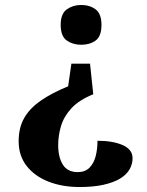

<svg xmlns="http://www.w3.org/2000/svg" viewBox="-20 -560 590 772"><path d="M355 -181Q298 -158 267.5 -125Q237 -92 225.5 -53.8Q214 -15.7 214 24Q214 72 232.7 102Q251.4 132 292.4 132Q322 132 339.5 114.6Q357 97.1 364.5 68.6Q372 40 372 6Q434 6 473.5 23.5Q513 41 513 76Q513 100.4 500.5 121.7Q488 143 462 158.5Q436 174 395.7 183Q355.3 192 300 192Q230 192 174.5 170.1Q119.1 148.3 87 107.1Q55 65.9 55 8Q55 -46 77 -85Q99 -124 143.5 -155Q188 -186 254 -213L267 -304H342ZM306 -540Q341 -540 364.5 -522.3Q388 -504.7 388 -459.9Q388 -414 364.5 -397Q341 -380 306.3 -380Q273 -380 248.5 -397.1Q224 -414.2 224 -460.2Q224 -505 248.7 -522.5Q273.5 -540 306 -540Z"/></svg>

Font: Noto Serif Armenian
Style: Regular
Weight: 400
Designer: Monotype Design Team
Foundry: Monotype Imaging Inc.
Version: Version 2.007